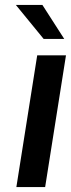

<svg xmlns="http://www.w3.org/2000/svg" viewBox="-20 -754 286 774"><path d="M44 -734H151L239 -597H156ZM46 0 130 -531H246L162 0Z"/></svg>

Font: Exo
Style: Demi Bold Italic
Weight: 600
Designer: Natanael Gama
Version: Version 1